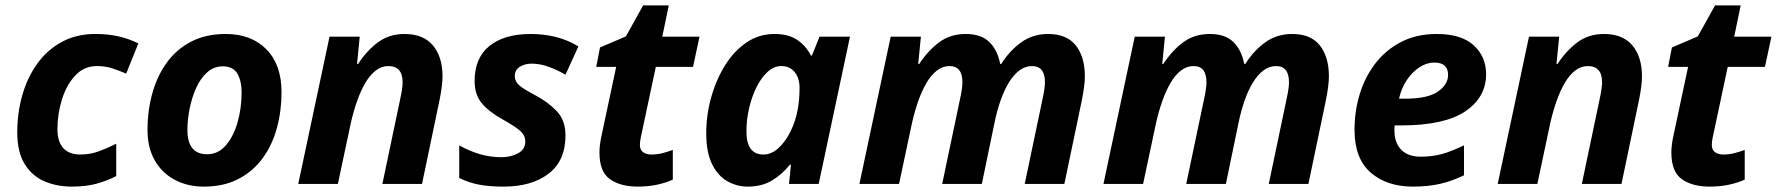

<svg xmlns="http://www.w3.org/2000/svg" viewBox="-20 -682 6589 712"><path d="M247 10Q190 10 144 -10Q98 -30 71 -74.5Q44 -119 44 -191Q44 -264 63 -330Q82 -396 119 -447Q156 -498 210 -527Q264 -556 333 -556Q382 -556 420.5 -547Q459 -538 493 -521L448 -409Q422 -420 396.5 -428.5Q371 -437 339 -437Q292 -437 259.5 -402.5Q227 -368 210 -314Q193 -260 193 -203Q193 -156 215 -132.5Q237 -109 277 -109Q314 -109 345.5 -120.5Q377 -132 411 -149V-29Q376 -11 337 -0.5Q298 10 247 10Z M736 10Q675 10 627.5 -15.5Q580 -41 553.5 -88Q527 -135 527 -200Q527 -272 545 -336.5Q563 -401 599 -450.5Q635 -500 689.5 -528Q744 -556 817 -556Q912 -556 968 -499Q1024 -442 1024 -340Q1024 -271 1007 -208Q990 -145 954.5 -96Q919 -47 864.5 -18.5Q810 10 736 10ZM748 -110Q789 -110 817.5 -143Q846 -176 861 -228.5Q876 -281 876 -340Q876 -381 860.5 -408.5Q845 -436 806 -436Q773 -436 748 -413.5Q723 -391 707 -355Q691 -319 683 -278Q675 -237 675 -200Q675 -110 748 -110Z M1202 -546H1314L1304 -445H1308Q1340 -494 1381.5 -525Q1423 -556 1480 -556Q1550 -556 1585.5 -513.5Q1621 -471 1621 -399Q1621 -366 1610 -311L1545 0H1398L1465 -319Q1473 -356 1473 -377Q1473 -437 1420 -437Q1395 -437 1373.5 -420.5Q1352 -404 1335 -375Q1318 -346 1304.5 -308Q1291 -270 1281 -226L1233 0H1086Z M1847 10Q1794 10 1755.5 2.5Q1717 -5 1683 -22V-143Q1720 -122 1759 -110.5Q1798 -99 1839 -99Q1874 -99 1901 -113.5Q1928 -128 1928 -158Q1928 -178 1912 -194Q1896 -210 1846 -238Q1795 -266 1767.5 -298Q1740 -330 1740 -382Q1740 -467 1795 -511.5Q1850 -556 1948 -556Q1995 -556 2039 -545.5Q2083 -535 2125 -510L2077 -405Q2048 -422 2015.5 -434Q1983 -446 1951 -446Q1927 -446 1908 -434.5Q1889 -423 1889 -400Q1889 -380 1905 -366Q1921 -352 1963 -330Q2012 -304 2044.5 -270Q2077 -236 2077 -180Q2077 -86 2014.5 -38Q1952 10 1847 10Z M2191 -434 2205 -506 2301 -547 2365 -662H2460L2436 -546H2574L2550 -434H2412L2356 -171Q2353 -156 2353 -145Q2353 -126 2365 -117.5Q2377 -109 2396 -109Q2416 -109 2434.5 -113.5Q2453 -118 2475 -126V-16Q2452 -5 2418.5 2.5Q2385 10 2345 10Q2281 10 2242 -17.5Q2203 -45 2203 -116Q2203 -141 2209 -171L2265 -434Z M2753 10Q2713 10 2678 -9.5Q2643 -29 2621 -72.5Q2599 -116 2599 -188Q2599 -255 2617 -320Q2635 -385 2668 -438.5Q2701 -492 2747.5 -524Q2794 -556 2852 -556Q2904 -556 2936.5 -534Q2969 -512 2987 -476H2991L3019 -546H3132L3016 0H2906L2913 -71H2909Q2880 -35 2842.5 -12.5Q2805 10 2753 10ZM2811 -109Q2841 -109 2867 -133Q2893 -157 2911.5 -194.5Q2930 -232 2938 -275Q2945 -311 2945 -357Q2945 -392 2927 -414.5Q2909 -437 2877 -437Q2850 -437 2826.5 -415.5Q2803 -394 2785.5 -359Q2768 -324 2758 -281Q2748 -238 2748 -195Q2748 -109 2811 -109Z M3167 0 3283 -546H3395L3385 -445H3389Q3421 -494 3462.5 -525Q3504 -556 3561 -556Q3618 -556 3648.5 -526.5Q3679 -497 3689 -445H3693Q3724 -494 3767 -525Q3810 -556 3867 -556Q3936 -556 3969.5 -513.5Q4003 -471 4003 -399Q4003 -366 3992 -311L3927 0H3780L3847 -319Q3855 -356 3855 -377Q3855 -437 3807 -437Q3782 -437 3760.5 -421Q3739 -405 3721.5 -376.5Q3704 -348 3690.5 -309.5Q3677 -271 3668 -227L3621 0H3474L3541 -319Q3549 -356 3549 -377Q3549 -437 3501 -437Q3476 -437 3454.5 -420.5Q3433 -404 3416 -375Q3399 -346 3385.5 -308Q3372 -270 3362 -226L3314 0Z M4072 0 4188 -546H4300L4290 -445H4294Q4326 -494 4367.5 -525Q4409 -556 4466 -556Q4523 -556 4553.5 -526.5Q4584 -497 4594 -445H4598Q4629 -494 4672 -525Q4715 -556 4772 -556Q4841 -556 4874.5 -513.5Q4908 -471 4908 -399Q4908 -366 4897 -311L4832 0H4685L4752 -319Q4760 -356 4760 -377Q4760 -437 4712 -437Q4687 -437 4665.5 -421Q4644 -405 4626.5 -376.5Q4609 -348 4595.5 -309.5Q4582 -271 4573 -227L4526 0H4379L4446 -319Q4454 -356 4454 -377Q4454 -437 4406 -437Q4381 -437 4359.5 -420.5Q4338 -404 4321 -375Q4304 -346 4290.5 -308Q4277 -270 4267 -226L4219 0Z M5219 10Q5123 10 5063 -42Q5003 -94 5003 -201Q5003 -270 5022.5 -333.5Q5042 -397 5080.5 -447Q5119 -497 5176 -526.5Q5233 -556 5308 -556Q5399 -556 5445 -514Q5491 -472 5491 -407Q5491 -321 5413.5 -269Q5336 -217 5177 -217H5152Q5151 -211 5151 -206.5Q5151 -202 5151 -197Q5151 -153 5176 -127Q5201 -101 5248 -101Q5291 -101 5326 -110.5Q5361 -120 5409 -143V-32Q5366 -11 5321.5 -0.5Q5277 10 5219 10ZM5168 -316H5190Q5275 -316 5312.5 -342.5Q5350 -369 5350 -404Q5350 -450 5299 -450Q5271 -450 5244.5 -433Q5218 -416 5197.5 -386Q5177 -356 5168 -316Z M5650 -546H5762L5752 -445H5756Q5788 -494 5829.5 -525Q5871 -556 5928 -556Q5998 -556 6033.5 -513.5Q6069 -471 6069 -399Q6069 -366 6058 -311L5993 0H5846L5913 -319Q5921 -356 5921 -377Q5921 -437 5868 -437Q5843 -437 5821.5 -420.5Q5800 -404 5783 -375Q5766 -346 5752.5 -308Q5739 -270 5729 -226L5681 0H5534Z M6166 -434 6180 -506 6276 -547 6340 -662H6435L6411 -546H6549L6525 -434H6387L6331 -171Q6328 -156 6328 -145Q6328 -126 6340 -117.5Q6352 -109 6371 -109Q6391 -109 6409.5 -113.5Q6428 -118 6450 -126V-16Q6427 -5 6393.5 2.5Q6360 10 6320 10Q6256 10 6217 -17.5Q6178 -45 6178 -116Q6178 -141 6184 -171L6240 -434Z"/></svg>

Font: BC Sans
Style: Bold Italic
Weight: 700
Italic angle: -12°
Designer: Monotype Design Team
Province of B.C.
Foundry: Monotype Imaging Inc.
Version: Version 2.000;GOOG;noto-source:20170915:90ef993387c0